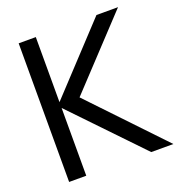

<svg xmlns="http://www.w3.org/2000/svg" viewBox="-130 -829 873 937"><g transform="rotate(-20 306.0 -360.0)"><path d="M70 0H159V-352L496.5 0H611.5L259 -370.5L586 -720H474L159 -382V-720H70Z"/></g></svg>

Font: Eudonet Medium
Style: Regular
Weight: 500
Designer: Mikhail Sharanda
Foundry: Mikhail Sharanda
Version: Version 4.503;Glyphs 3.1.2 (3151)